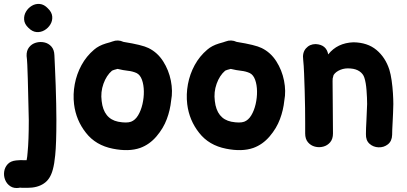

<svg xmlns="http://www.w3.org/2000/svg" viewBox="-66 -742 2051 967"><path d="M31 204Q31 202 46 204Q53 204 59.5 204Q66 204 72 204Q123 204 155 182Q187 161 200 112Q208 83 212 40Q218 -17 218 -138Q218 -175 217 -220Q216 -265 214.5 -311.5Q213 -358 211 -398Q208 -458 208 -464Q207 -492 192.5 -508Q178 -524 157 -528.5Q136 -533 115 -527Q94 -521 80.5 -504Q67 -487 68 -460Q70 -447 71.5 -416Q73 -385 74 -345Q75 -305 76 -263Q78 -193 79 -137Q79 -34 73 26Q72 37 71 47Q70 57 68 65Q50 64 36.5 64.5Q23 65 15 66Q-13 69 -27.5 85Q-42 101 -45 122.5Q-48 144 -40 164Q-32 184 -14 196Q4 208 31 204ZM175 -700Q156 -720 134.5 -722Q113 -724 94.5 -713Q76 -702 65 -683.5Q54 -665 55.5 -643Q57 -621 77 -602Q97 -582 118.5 -580.5Q140 -579 158.5 -590Q177 -601 188 -619.5Q199 -638 197 -659.5Q195 -681 175 -700Z M503 7Q583 23 640 3Q687 -14 722 -55Q757 -96 774 -142Q791 -187 796 -236Q805 -283 794.5 -336Q784 -389 755.5 -433.5Q727 -478 682 -500Q650 -516 556 -531Q528 -544 500 -533Q496 -531 488 -529Q468 -523 467 -523Q431 -512 408 -492Q369 -459 344.5 -414Q320 -369 310.5 -318Q301 -267 307 -217Q317 -136 367 -73Q416 -10 503 7ZM529 -129Q456 -144 446 -233Q440 -278 455 -320Q470 -362 498 -386L508 -390Q509 -390 526 -395Q555 -388 578.5 -385.5Q602 -383 622 -374Q640 -365 649 -340Q658 -315 658.5 -282.5Q659 -250 651.5 -217.5Q644 -185 629.5 -161Q615 -137 594 -129Q572 -121 529 -129Z M1073 7Q1153 23 1210 3Q1257 -14 1292 -55Q1327 -96 1344 -142Q1361 -187 1366 -236Q1375 -283 1364.5 -336Q1354 -389 1325.5 -433.5Q1297 -478 1252 -500Q1220 -516 1126 -531Q1098 -544 1070 -533Q1066 -531 1058 -529Q1038 -523 1037 -523Q1001 -512 978 -492Q939 -459 914.5 -414Q890 -369 880.5 -318Q871 -267 877 -217Q887 -136 937 -73Q986 -10 1073 7ZM1099 -129Q1026 -144 1016 -233Q1010 -278 1025 -320Q1040 -362 1068 -386L1078 -390Q1079 -390 1096 -395Q1125 -388 1148.5 -385.5Q1172 -383 1192 -374Q1210 -365 1219 -340Q1228 -315 1228.5 -282.5Q1229 -250 1221.5 -217.5Q1214 -185 1199.5 -161Q1185 -137 1164 -129Q1142 -121 1099 -129Z M1909 -63Q1909 -84 1911.5 -127.5Q1914 -171 1915 -218Q1915 -241 1913 -273Q1911 -305 1906.5 -336.5Q1902 -368 1895 -391Q1875 -453 1830 -490.5Q1785 -528 1714 -529Q1633 -526 1587 -468Q1578 -517 1524 -520Q1494 -520 1475 -498.5Q1456 -477 1461 -441Q1464 -413 1465.5 -372.5Q1467 -332 1468.5 -286.5Q1470 -241 1470.5 -198Q1471 -155 1471 -121Q1471 -87 1471 -70Q1471 -42 1485 -25.5Q1499 -9 1520 -3.5Q1541 2 1562 -3.5Q1583 -9 1597 -25.5Q1611 -42 1611 -70Q1611 -117 1610 -208Q1609 -298 1609 -333Q1609 -342 1609.5 -346.5Q1610 -351 1614 -364Q1625 -381 1648.5 -390.5Q1672 -400 1700 -397Q1727 -395 1745 -382.5Q1763 -370 1769 -351Q1777 -327 1780 -287.5Q1783 -248 1783 -218Q1782 -178 1779.5 -135.5Q1777 -93 1777 -67Q1776 -35 1795 -18Q1814 -1 1840.5 0Q1867 1 1887.5 -15Q1908 -31 1909 -63Z"/></svg>

Font: Balsamiq Sans
Style: Bold
Weight: 700
Designer: Michael Angeles
Foundry: Balsamiq SRL
Version: Version 1.020; ttfautohint (v1.8.4.7-5d5b);gftools[0.9.26]